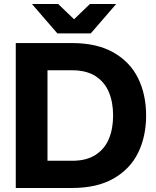

<svg xmlns="http://www.w3.org/2000/svg" viewBox="-20 -934 774 954"><path d="M58.4 -720H339.2Q461.4 -720 543.6 -673.4Q625.8 -626.8 665.9 -545.8Q706 -464.8 706 -360Q706 -255.2 665.9 -174.2Q625.8 -93.2 543.6 -46.6Q461.4 0 339.2 0H58.4ZM542 -360Q542 -425.8 520.9 -476.2Q499.8 -526.6 454.5 -555.7Q409.2 -584.8 339.2 -584.8H216V-135.2H339.2Q409.2 -135.2 454.5 -164.3Q499.8 -193.4 520.9 -243.8Q542 -294.2 542 -360ZM138.8 -914H269.2L348 -838.4L426.8 -914H557.2L431 -768H265Z"/></svg>

Font: Aspekta Variable
Style: Regular
Weight: 400
Designer: Ivo Dolenc
Version: Version 2.100